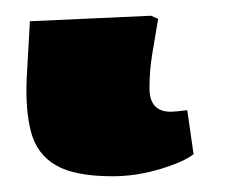

<svg xmlns="http://www.w3.org/2000/svg" viewBox="-20 13 303 244"><path d="M123 237Q75 237 51 223Q27 209 19.5 181Q12 153 14 111L18 40L172 33L181 37Q177 60 173.5 81.5Q170 103 170 123Q169 155 197 155Q200 155 205 154.5Q210 154 218 153L226 209Q213 219 183 228Q153 237 123 237Z"/></svg>

Font: Literata 12pt ExtraBold
Style: Italic
Weight: 800
Italic angle: -2°
Designer: Latin by Veronika Burian and Jose Scaglione. Greek by Irene Vlachou. Cyrillic by Vera Evstafieva
Foundry: TypeTogether
Version: Version 3.002